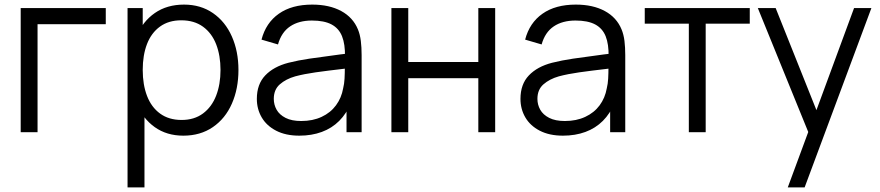

<svg xmlns="http://www.w3.org/2000/svg" viewBox="-20 -575 3826 835"><path d="M70 0V-540H440V-469.7H143.3V0Z M777.3 15Q705 15 652.9 -22.2Q600.8 -59.5 573.9 -124.2Q547 -188.8 547 -270.7Q547 -353.3 573.9 -417.7Q600.8 -482 653.6 -518.5Q706.3 -555 780.3 -555Q852.7 -555 906.2 -518Q959.8 -481 988.4 -416.3Q1017 -351.7 1017 -270.7Q1017 -189.2 988.4 -124.2Q959.8 -59.2 905.6 -22.1Q851.3 15 777.3 15ZM534.7 240V-540H600.7V-133.3H608.3V240ZM770 -53.3Q824.8 -53.3 862.8 -81.5Q900.8 -109.7 919.9 -158.8Q939 -208 939 -270.7Q939 -333.2 920.2 -382Q901.3 -430.8 863 -458.8Q824.7 -486.7 768.3 -486.7Q713.5 -486.7 675.8 -459.4Q638.2 -432.2 619.4 -383.7Q600.7 -335.2 600.7 -270.7Q600.7 -206.7 619.5 -157.7Q638.3 -108.7 676.3 -81Q714.3 -53.3 770 -53.3Z M1281.7 15Q1222.7 15 1180.9 -6.6Q1139.2 -28.2 1118.1 -64.5Q1097 -100.8 1097 -145Q1097 -208.7 1133.5 -247Q1170 -285.3 1234.3 -302Q1276.7 -312.7 1325.7 -319.9Q1374.7 -327.2 1459 -338.2Q1472.3 -339.8 1484.4 -341.2Q1496.5 -342.7 1506.7 -344.3L1480.3 -328.7Q1481.3 -382.8 1467.5 -417.3Q1453.7 -451.8 1421.7 -468.8Q1389.7 -485.7 1336.3 -485.7Q1279.5 -485.7 1241.7 -460.2Q1203.8 -434.7 1189 -381.7L1117.3 -402.7Q1136.3 -475.7 1192.7 -515.3Q1249 -555 1337.7 -555Q1412.2 -555 1463.8 -527.1Q1515.3 -499.2 1536.7 -447Q1545.8 -425 1549.2 -397.1Q1552.7 -369.2 1552.7 -335.3V0H1487V-135.7L1506 -127.3Q1487.3 -81.3 1455.3 -49.3Q1423.3 -17.3 1379.4 -1.2Q1335.5 15 1281.7 15ZM1290 -48.7Q1340.2 -48.7 1378.8 -66.8Q1417.5 -84.8 1441.2 -117Q1465 -149.2 1472.3 -190.7Q1477.2 -210.3 1478.4 -232.8Q1479.7 -255.2 1479.7 -285.5V-294.7L1507.7 -280L1474 -275.7Q1401.3 -267.3 1352 -260.3Q1302.7 -253.3 1264 -243Q1223.2 -231.3 1196.9 -208.2Q1170.7 -185.2 1170.7 -145Q1170.7 -119.8 1182.9 -97.9Q1195.2 -76 1222 -62.3Q1248.8 -48.7 1290 -48.7Z M1682.2 0V-540H1755.5V-305.3H2060.2V-540H2133.5V0H2060.2V-235H1755.5V0Z M2428.2 15Q2369.2 15 2327.4 -6.6Q2285.7 -28.2 2264.6 -64.5Q2243.5 -100.8 2243.5 -145Q2243.5 -208.7 2280 -247Q2316.5 -285.3 2380.8 -302Q2423.2 -312.7 2472.2 -319.9Q2521.2 -327.2 2605.5 -338.2Q2618.8 -339.8 2630.9 -341.2Q2643 -342.7 2653.2 -344.3L2626.8 -328.7Q2627.8 -382.8 2614 -417.3Q2600.2 -451.8 2568.2 -468.8Q2536.2 -485.7 2482.8 -485.7Q2426 -485.7 2388.2 -460.2Q2350.3 -434.7 2335.5 -381.7L2263.8 -402.7Q2282.8 -475.7 2339.2 -515.3Q2395.5 -555 2484.2 -555Q2558.7 -555 2610.2 -527.1Q2661.8 -499.2 2683.2 -447Q2692.3 -425 2695.8 -397.1Q2699.2 -369.2 2699.2 -335.3V0H2633.5V-135.7L2652.5 -127.3Q2633.8 -81.3 2601.8 -49.3Q2569.8 -17.3 2525.9 -1.2Q2482 15 2428.2 15ZM2436.5 -48.7Q2486.7 -48.7 2525.3 -66.8Q2564 -84.8 2587.8 -117Q2611.5 -149.2 2618.8 -190.7Q2623.7 -210.3 2624.9 -232.8Q2626.2 -255.2 2626.2 -285.5V-294.7L2654.2 -280L2620.5 -275.7Q2547.8 -267.3 2498.5 -260.3Q2449.2 -253.3 2410.5 -243Q2369.7 -231.3 2343.4 -208.2Q2317.2 -185.2 2317.2 -145Q2317.2 -119.8 2329.4 -97.9Q2341.7 -76 2368.5 -62.3Q2395.3 -48.7 2436.5 -48.7Z M2975.7 0V-472H2784V-540H3240.7V-472H3049V0Z M3406 240 3510.7 -43.3 3512 40.7 3275.7 -540H3353.3L3547.3 -54.3H3515.3L3694.3 -540H3769.7L3479.3 240Z"/></svg>

Font: Manrope
Style: Regular
Weight: 400
Designer: Mikhail Sharanda
Foundry: Mikhail Sharanda
Version: Version 4.503